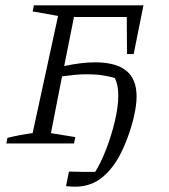

<svg xmlns="http://www.w3.org/2000/svg" viewBox="-20 -541 638 724"><path d="M4 0 8 -21Q55 -33 103 -39L199 -481L103 -498L108 -521H521L484 -337H459L458 -477H259L222 -292Q255 -299 284 -302.5Q313 -306 338 -306Q417 -306 456 -274.5Q495 -243 495 -177Q495 -145 485.5 -103.5Q476 -62 460.5 -20.5Q445 21 427 53Q396 107 356 135Q316 163 263 163Q247 163 229 161L240 106Q262 107 287 107Q312 107 339 107Q360 74 380 22.5Q400 -29 413 -83.5Q426 -138 426 -181Q426 -221 413 -247Q392 -253 366.5 -257Q341 -261 309 -261Q283 -261 259.5 -258.5Q236 -256 214 -253L172 -39L264 -24L259 0Z"/></svg>

Font: Piazzolla SC Light
Style: Italic
Weight: 300
Italic angle: -11.3°
Designer: Juan Pablo del Peral
Foundry: Huerta Tipografica
Version: Version 1.330